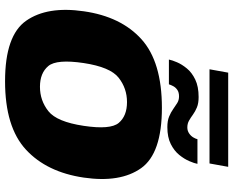

<svg xmlns="http://www.w3.org/2000/svg" viewBox="-100 -796 900 740"><g transform="rotate(90 350.0 -426.0)"><path d="M293 4.5Q469.5 4.5 556.5 -75.8Q643.5 -156 664.5 -299Q685 -439.5 628.2 -519.8Q571.5 -600 395.5 -600Q218.5 -600 131.2 -521.2Q44 -442.5 23.5 -299Q3 -158.5 59.8 -77Q116.5 4.5 293 4.5ZM314.5 -130Q261.5 -130 234.5 -162.2Q207.5 -194.5 223 -298.5Q238.5 -401 279.5 -433.2Q320.5 -465.5 373.5 -465.5Q427 -465.5 453.8 -433.5Q480.5 -401.5 465 -298.5Q449.5 -195 408.5 -162.5Q367.5 -130 314.5 -130ZM470 -621Q509 -621 535.2 -634.2Q561.5 -647.5 577.2 -667Q593 -686.5 601.2 -706Q609.5 -725.5 611.5 -737H516.5Q515 -730 509.5 -720.8Q504 -711.5 494 -704.8Q484 -698 471 -698Q456.5 -698 445 -704.5Q433.5 -711 421.5 -719.8Q409.5 -728.5 393.8 -735Q378 -741.5 354 -741.5Q313.5 -741.5 286.5 -728.5Q259.5 -715.5 243.8 -696.2Q228 -677 220 -658.2Q212 -639.5 209.5 -627H305Q307 -634 312 -643.5Q317 -653 326.5 -659.5Q336 -666 351.5 -666Q366 -666 377.2 -659Q388.5 -652 400.8 -643.2Q413 -634.5 429.2 -627.8Q445.5 -621 470 -621ZM247 -783.5H610L623 -855.5H260Z"/></g></svg>

Font: Anybody Thin ExtraBold
Style: Italic
Weight: 800
Italic angle: -10°
Version: Version 1.113;gftools[0.9.25]